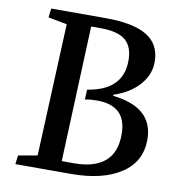

<svg xmlns="http://www.w3.org/2000/svg" viewBox="-80 -783 791 855"><g transform="rotate(10 315.5 -355.0)"><path d="M578 -555Q578 -498 536.5 -451Q495 -404 422 -380V-375Q606 -355 606 -209Q606 -109 523 -54.5Q440 0 297 0H46L51 -40L137 -55L163 -653L78 -669L83 -710H330Q455 -710 516.5 -672.5Q578 -635 578 -555ZM303 -382Q462 -407 462 -541Q462 -605 427 -633.5Q392 -662 316 -662H272L247 -49H303Q393 -49 441 -89Q489 -129 489 -212Q489 -279 455 -310.5Q421 -342 357 -342Q340 -342 328.5 -341Q317 -340 301 -337Z"/></g></svg>

Font: Literata 36pt Medium
Style: Italic
Weight: 500
Italic angle: -2°
Designer: Latin by Veronika Burian and Jose Scaglione. Greek by Irene Vlachou. Cyrillic by Vera Evstafieva
Foundry: TypeTogether
Version: Version 3.002